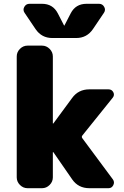

<svg xmlns="http://www.w3.org/2000/svg" viewBox="-20 -990 653 1010"><path d="M413 -263 574 -46Q584 -32 576 -16Q568 0 551 0H450Q392 0 360 -46L261 -189Q261 -190 259 -190Q258 -190 258 -189V-57Q258 -34 241 -17Q224 0 201 0H125Q102 0 85 -17Q68 -34 68 -57V-693Q68 -716 85 -733Q102 -750 125 -750H201Q224 -750 241 -733Q258 -716 258 -693V-341Q258 -340 259 -340L261 -341L359 -474Q392 -520 450 -520H551Q568 -520 576 -505Q584 -490 573 -476L413 -277Q408 -270 413 -263ZM435 -970H501Q519 -970 528 -954Q537 -938 527 -923L469 -837Q437 -790 381 -790H255Q199 -790 167 -837L109 -923Q99 -938 108 -954Q117 -970 135 -970H201Q258 -970 284 -920L317 -856Q317 -855 318 -855Q319 -855 319 -856L352 -920Q378 -970 435 -970Z"/></svg>

Font: Rounded Mplus 1c Black
Style: Regular
Weight: 900
Version: Version 1.059.20150529